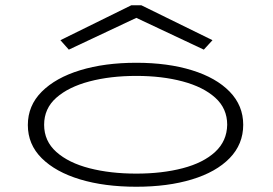

<svg xmlns="http://www.w3.org/2000/svg" viewBox="-20 -703 1040 731"><path d="M499 8Q378 8 285 -20Q192 -48 139 -100.5Q86 -153 86 -227Q86 -301 139 -354Q192 -407 285 -435.5Q378 -464 499 -464Q619 -464 711 -435.5Q803 -407 854.5 -354Q906 -301 906 -228Q906 -154 854.5 -101Q803 -48 711 -20Q619 8 499 8ZM499 -42Q597 -42 675.5 -62.5Q754 -83 799 -124.5Q844 -166 845 -228Q845 -290 799.5 -331Q754 -372 675.5 -393Q597 -414 499 -414Q400 -414 320.5 -393Q241 -372 194.5 -331Q148 -290 148 -228Q148 -166 194.5 -124.5Q241 -83 320.5 -62.5Q400 -42 499 -42ZM242 -514 210 -550 480 -683H518L789 -550L756 -514L499 -635Z"/></svg>

Font: Inconsolata UltraExpanded Light
Style: Regular
Weight: 300
Width: 9
Monospace: yes
Designer: Raph Levien, Cyreal, Brenton Simpson
Foundry: Raph Levien, Cyreal, Google
Version: Version 3.001; ttfautohint (v1.8.2.53-6de2)